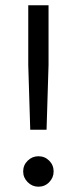

<svg xmlns="http://www.w3.org/2000/svg" viewBox="-20 -695 290 725"><path d="M94.2 -205 86.7 -449.2V-675H163.3V-450L155.8 -205ZM125 10Q101.7 10 84.6 -7.1Q67.5 -24.2 67.5 -47.5Q67.5 -71.7 84.6 -88.3Q101.7 -105 125 -105Q149.2 -105 165.8 -88.3Q182.5 -71.7 182.5 -47.5Q182.5 -24.2 165.8 -7.1Q149.2 10 125 10Z"/></svg>

Font: Funnel Sans Light
Style: Regular
Weight: 300
Designer: NORD ID, Kristian Moeller
Foundry: Dicotype
Version: Version 1.000